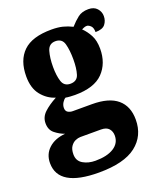

<svg xmlns="http://www.w3.org/2000/svg" viewBox="-163 -675 824 999"><g transform="rotate(-20 249.5 -175.0)"><path d="M211 234Q-13 234 -13 101Q-13 52 21 20.5Q55 -11 113 -16Q85 -26 60.5 -45.5Q36 -65 36 -102Q36 -136 62.5 -161Q89 -186 132 -209Q87 -223 56 -261.5Q25 -300 25 -365Q25 -454 74.5 -502Q124 -550 231 -550Q267 -550 293 -543.5Q319 -537 345 -524Q367 -549 389.5 -566.5Q412 -584 448 -584Q479 -584 495.5 -565.5Q512 -547 512 -523Q512 -497 497 -478Q482 -459 443 -459Q443 -484 431.5 -494.5Q420 -505 411 -505Q401 -505 394 -501.5Q387 -498 382 -496Q404 -475 420 -445Q436 -415 436 -370Q436 -289 387 -238.5Q338 -188 231 -188Q222 -188 205 -189Q188 -190 180 -192Q171 -188 162 -174Q153 -160 153 -144Q153 -127 164.5 -120Q176 -113 191 -113H297Q391 -113 437.5 -73.5Q484 -34 484 40Q484 130 417 182Q350 234 211 234ZM229 -251Q266 -251 276 -283.5Q286 -316 286 -365Q286 -416 276.5 -451Q267 -486 230 -486Q194 -486 183.5 -450Q173 -414 173 -364Q173 -316 183.5 -283.5Q194 -251 229 -251ZM214 170Q279 170 316 146.5Q353 123 353 81Q353 58 339.5 42.5Q326 27 296 27H182Q169 27 154 33.5Q139 40 128 56Q117 72 117 100Q117 136 146 153Q175 170 214 170Z"/></g></svg>

Font: Noto Serif Tamil Condensed Black
Style: Italic
Weight: 900
Width: 3
Italic angle: -12°
Designer: Indian Type Foundry, Tom Grace, and the Monotype Design Team
Foundry: Monotype Imaging Inc.
Version: Version 2.003; ttfautohint (v1.8.4.7-5d5b)